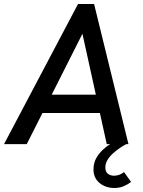

<svg xmlns="http://www.w3.org/2000/svg" viewBox="-41 -717 710 955"><path d="M-21 0 347 -697H427L598 0H490L369 -549L92 0ZM160 -155 205 -246H442L463 -155ZM528 218Q484 218 454 193Q424 168 424 126Q424 94 437.5 70Q451 46 471 27.5Q491 9 510 -2L587 0Q573 7 556 18.5Q539 30 522 45Q505 60 494 78Q483 96 483 116Q483 138 496 147.5Q509 157 526 157Q539 157 552 152.5Q565 148 576 139L611 188Q594 201 573.5 209.5Q553 218 528 218Z"/></svg>

Font: Hanken Grotesk Medium
Style: Italic
Weight: 500
Italic angle: -8°
Designer: Alfredo Marco Pradil
Foundry: Hanken Design Co.
Version: Version 3.013